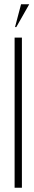

<svg xmlns="http://www.w3.org/2000/svg" viewBox="-20 -874 160 894"><path d="M56 -748H50L78 -854H116ZM48 0V-699H82V0Z"/></svg>

Font: Moniqa ExtLt Narrow Display
Style: Regular
Weight: 200
Width: 4
Designer: Rajesh Rajput
Foundry: Rajesh Rajput
Version: Version 1.000